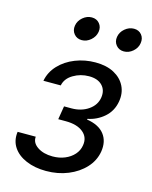

<svg xmlns="http://www.w3.org/2000/svg" viewBox="-114 -823 716 904"><g transform="rotate(15 244.5 -371.0)"><path d="M198.2 6.8Q143.6 6.8 101.1 -11.2Q58.6 -29.3 37.4 -61.5Q16.1 -93.8 22 -136.7H110.4Q107.4 -106.9 136.5 -87.2Q165.5 -67.4 210.4 -67.4Q243.2 -67.4 270 -78.6Q296.9 -89.8 314.5 -109.6Q332 -129.4 335.9 -154.8Q342.8 -194.8 313.2 -219.2Q283.7 -243.7 228 -243.7H191.4L202.1 -309.1H238.3Q286.1 -309.1 320.6 -333Q355 -356.9 360.8 -395Q366.2 -431.2 344.2 -453.9Q322.3 -476.6 279.8 -476.6Q238.3 -476.6 203.4 -455.8Q168.5 -435.1 161.6 -400.4H77.1Q85.4 -444.3 116.7 -477.5Q147.9 -510.7 194.3 -529.1Q240.7 -547.4 292.5 -547.4Q346.2 -547.4 383.1 -527.6Q419.9 -507.8 436.8 -473.9Q453.6 -439.9 446.3 -397.9Q438 -350.1 403.3 -319.8Q368.7 -289.6 323.2 -280.8L322.8 -277.3Q381.8 -268.1 408.2 -233.9Q434.6 -199.7 426.3 -148.4Q418.5 -103 386.2 -68.1Q354 -33.2 305.2 -13.2Q256.3 6.8 198.2 6.8ZM406.7 -631.8Q382.8 -631.8 368.7 -648.9Q354.5 -666 358.4 -689.9Q362.3 -713.9 382.3 -730.7Q402.3 -747.6 426.3 -747.6Q450.2 -747.6 463.9 -730.7Q477.5 -713.9 473.6 -689.9Q470.2 -666 450.4 -648.9Q430.7 -631.8 406.7 -631.8ZM201.7 -631.8Q177.7 -631.8 163.6 -648.9Q149.4 -666 153.3 -689.9Q157.2 -713.9 177 -730.7Q196.8 -747.6 220.7 -747.6Q244.6 -747.6 258.5 -730.7Q272.5 -713.9 268.6 -689.9Q264.6 -666 244.9 -648.9Q225.1 -631.8 201.7 -631.8Z"/></g></svg>

Font: Inter 17pt
Style: Italic
Weight: 400
Italic angle: -9.3988°
Version: Version 4.001;git-66647c0bb